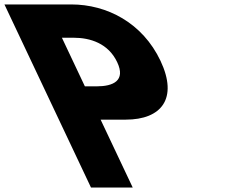

<svg xmlns="http://www.w3.org/2000/svg" viewBox="-350 -845 1036 865"><path d="M-330 -825 60 0H248L103.3 -306H216.3C377.3 -306 453.4 -401 373.1 -571C292.2 -742 132 -825 -29 -825ZM32.4 -456 -71.1 -675H-18.1C55.9 -675 137.7 -650 177.9 -565C217.6 -481 159.4 -456 85.4 -456Z"/></svg>

Font: Hussar
Style: BdOpOblFive
Weight: 700
Foundry: Cannot Into Space Fonts
Version: Version 2.00